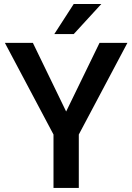

<svg xmlns="http://www.w3.org/2000/svg" viewBox="-20 -921 649 941"><path d="M246.1 -753.9 341.3 -901.4H476.6L341.3 -753.9ZM141.1 -710.9 304.2 -374.5 467.8 -710.9H604.5L366.2 -261.7V0H242.2V-261.7L3.9 -710.9Z"/></svg>

Font: Mardoto Medium
Style: Regular
Weight: 500
Designer: Christian Robertson, Vahan Hovhannisyan
Foundry: Google
Version: Version 1.000